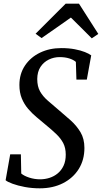

<svg xmlns="http://www.w3.org/2000/svg" viewBox="-20 -1013 554 1044"><path d="M196 11Q154 11 115.2 3.8Q76.5 -3.5 48.5 -13.8Q20.5 -24 10.5 -33L35.5 -174H93.5L95.5 -69.5Q111.5 -56 139.8 -47Q168 -38 198 -38Q224.5 -38 249.5 -46Q274.5 -54 294.2 -70.5Q314 -87 325.8 -112.2Q337.5 -137.5 337.5 -172Q337.5 -208.5 324 -234.5Q310.5 -260.5 286.2 -283.8Q262 -307 229 -334Q204 -355 178.8 -376Q153.5 -397 132.5 -421.8Q111.5 -446.5 98.5 -478Q85.5 -509.5 85.5 -551Q85.5 -611.5 116 -656.8Q146.5 -702 198 -726.8Q249.5 -751.5 313 -751.5Q354.5 -751.5 386.8 -745.2Q419 -739 441.5 -730Q464 -721 476 -712L452 -580H395.5L392.5 -676.5Q379.5 -688 356.8 -695.2Q334 -702.5 304 -702.5Q273 -702.5 245.2 -689Q217.5 -675.5 200.2 -649.2Q183 -623 182.5 -583.5Q182.5 -543 197.8 -516Q213 -489 240.2 -465.5Q267.5 -442 302.5 -412Q333.5 -386 365 -357.8Q396.5 -329.5 417.8 -294Q439 -258.5 439 -208.5Q439 -143.5 408.2 -94.2Q377.5 -45 322.8 -17Q268 11 196 11ZM173.5 -829.5 337 -993H409.5L514.5 -828.5L479 -804.5Q451 -832.5 422.5 -861Q394 -889.5 365.5 -917.5Q326 -889.5 286.2 -861.8Q246.5 -834 206 -806Z"/></svg>

Font: Merriweather 24pt SemiCondensed
Style: Italic
Weight: 400
Width: 4
Italic angle: -7.8°
Designer: Eben Sorkin
Foundry: Eben Sorkin
Version: Version 2.101